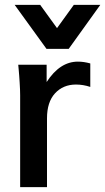

<svg xmlns="http://www.w3.org/2000/svg" viewBox="-20 -766 431 786"><path d="M62.5 0V-376Q62.5 -386.2 62 -399.2Q61.5 -412.1 60.5 -427.7Q59.6 -443.4 58.6 -456.3Q57.6 -469.2 56.6 -480L54.7 -501H170.9V-430.2Q225.1 -513.7 298.8 -513.7Q323.2 -513.7 349.6 -506.3V-410.2Q320.3 -419.9 291 -419.9Q238.3 -419.9 205.1 -383.8Q172.4 -348.1 172.4 -281.7V0ZM170.4 -565.9 40 -746.1H144.5L213.4 -650.9L282.2 -746.1H390.6L261.2 -565.9Z"/></svg>

Font: Ride Light
Style: Bold
Weight: 600
Version: Version 3.000